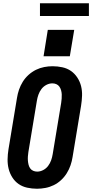

<svg xmlns="http://www.w3.org/2000/svg" viewBox="-20 -1149 565 1177"><path d="M207 8Q176 8 146.5 1.5Q117 -5 94 -21Q71 -37 55.5 -61.5Q40 -86 33 -114Q26 -142 26.5 -172.5Q27 -203 32 -234L84 -548Q88 -574 96.5 -599Q105 -624 119.5 -647.5Q134 -671 155 -690Q176 -709 200.5 -721Q225 -733 251 -738Q277 -743 302 -743Q333 -743 362.5 -736.5Q392 -730 415 -714Q438 -698 454 -673.5Q470 -649 477 -621Q484 -593 483 -562.5Q482 -532 477 -501L425 -187Q421 -161 412.5 -136Q404 -111 389.5 -87.5Q375 -64 354.5 -45Q334 -26 309.5 -14Q285 -2 258.5 3Q232 8 207 8ZM208 -97Q227 -97 245 -106.5Q263 -116 275 -132Q287 -148 293.5 -166.5Q300 -185 303 -204L355 -518Q357 -531 358 -544.5Q359 -558 358.5 -570.5Q358 -583 354.5 -595.5Q351 -608 344 -618Q337 -628 325.5 -633Q314 -638 301 -638Q282 -638 264 -628.5Q246 -619 234 -603Q222 -587 215.5 -568.5Q209 -550 206 -531L154 -217Q152 -204 151 -190.5Q150 -177 151 -164.5Q152 -152 155 -139.5Q158 -127 165 -117Q172 -107 183.5 -102Q195 -97 208 -97ZM247 -804 273 -966H435L408 -804ZM225 -1051V-1129H525V-1051Z"/></svg>

Font: Iosevka SS04 Extrabold Oblique
Style: Regular
Weight: 800
Italic angle: -9°
Monospace: yes
Designer: Belleve Invis
Foundry: Belleve Invis
Version: Version 19.0.0; ttfautohint (v1.8.4)